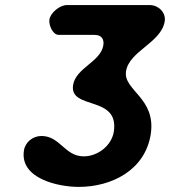

<svg xmlns="http://www.w3.org/2000/svg" viewBox="-20 -727 668 754"><path d="M74 -136C57 -26 208 7 289 7C419 7 550 -59 572 -200C594 -343 463 -372 475 -447C487 -527 614 -559 627 -644C632 -678 602 -707 569 -707H242C215 -707 178 -677 174 -650C171 -630 186 -590 211 -590H351C380 -590 389 -572 386 -550C376 -484 278 -461 267 -393C252 -293 449 -355 427 -210C418 -154 363 -113 309 -113C234 -113 216 -193 143 -193C109 -193 79 -169 74 -136Z"/></svg>

Font: Asimov Print
Style: Regular
Weight: 500
Designer: Google
Version: Version 2.000980: 2014